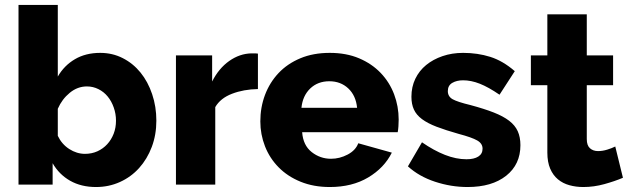

<svg xmlns="http://www.w3.org/2000/svg" viewBox="-20 -750 2558 780"><path d="M55.2 0V-730H214.8V-439Q240.7 -483.9 284.4 -509.5Q328.1 -535.2 387.2 -535.2Q437 -535.2 479 -513.7Q521 -492.2 551 -455.1Q581.1 -418 598.1 -367.4Q615.2 -316.9 615.2 -259.8Q615.2 -202.6 596.7 -153.3Q578.1 -104 545.2 -67.4Q512.2 -30.8 467 -10.5Q421.9 9.8 370.1 9.8Q310.1 9.8 265.1 -15.6Q220.2 -41 193.8 -86.9V0ZM214.8 -198.2Q231 -164.1 261.5 -144.5Q292 -125 325.2 -125Q353 -125 376 -135.5Q398.9 -146 415.5 -164.1Q432.1 -182.1 441.7 -206.5Q451.2 -231 451.2 -259.8Q451.2 -287.6 442.1 -313.2Q433.1 -338.9 417.5 -357.9Q401.9 -377 379.9 -387.9Q357.9 -398.9 333 -398.9Q294.9 -398.9 263.4 -373Q231.9 -347.2 214.8 -308.1Z M694.8 0V-524.9H841.8V-418.9Q868.7 -472.2 911.1 -502.2Q953.6 -532.2 1001.5 -533.2Q1012.7 -533.2 1017.6 -533.2Q1022.5 -533.2 1027.8 -532.2V-388.2Q969.7 -387.2 922.6 -369.1Q875.5 -351.1 854.5 -314.9V0Z M1037.6 -256.8Q1037.6 -314 1056.6 -364.5Q1075.7 -415 1111.6 -453.1Q1147.5 -491.2 1200 -513.2Q1252.4 -535.2 1319.8 -535.2Q1386.7 -535.2 1438.7 -513.2Q1490.7 -491.2 1526.6 -453.6Q1562.5 -416 1581.1 -366.9Q1599.6 -317.9 1599.6 -264.2Q1599.6 -250 1598.6 -236.6Q1597.7 -223.1 1595.7 -212.9H1207.5Q1211.4 -159.7 1246.1 -132.3Q1280.8 -105 1324.7 -105Q1359.9 -105 1392.3 -122.1Q1424.8 -139.2 1435.5 -168L1571.8 -129.9Q1541 -67.9 1475.8 -29.1Q1410.6 9.8 1319.8 9.8Q1253.9 9.8 1201.2 -11.7Q1148.4 -33.2 1112.1 -70.1Q1075.7 -106.9 1056.6 -155.5Q1037.6 -204.1 1037.6 -256.8ZM1204.6 -312H1430.7Q1425.8 -361.8 1394.8 -390.9Q1363.8 -419.9 1317.9 -419.9Q1271 -419.9 1240.2 -390.4Q1209.5 -360.8 1204.6 -312Z M1637.2 -74.2 1694.3 -171.9Q1742.2 -138.7 1787.6 -120.8Q1833 -103 1875 -103Q1905.8 -103 1923.1 -114Q1940.4 -125 1940.4 -146Q1940.4 -167 1918.7 -179.4Q1897 -191.9 1843.3 -206.1Q1790 -221.2 1753.7 -235.1Q1717.3 -249 1694.3 -266.1Q1671.4 -283.2 1661.4 -305.2Q1651.4 -327.1 1651.4 -356.9Q1651.4 -397 1667.2 -429.9Q1683.1 -462.9 1711.2 -485.8Q1739.3 -508.8 1777.8 -522Q1816.4 -535.2 1861.3 -535.2Q1920.4 -535.2 1971.7 -519Q2022.9 -502.9 2071.3 -460.9L2009.3 -365.2Q1964.4 -396 1929.2 -409.9Q1894 -423.8 1861.3 -423.8Q1835.4 -423.8 1817.4 -413.3Q1799.3 -402.8 1799.3 -379.9Q1799.3 -357.9 1818.8 -346.9Q1838.4 -335.9 1891.1 -323.2Q1947.3 -308.1 1985.8 -293Q2024.4 -277.8 2048.3 -259.5Q2072.3 -241.2 2083.3 -217Q2094.2 -192.9 2094.2 -160.2Q2094.2 -82 2036.4 -36.1Q1978.5 9.8 1879.4 9.8Q1812.5 9.8 1747.3 -11.7Q1682.1 -33.2 1637.2 -74.2Z M2136.7 -403.8V-524.9H2203.6V-691.9H2363.8V-524.9H2470.7V-403.8H2363.8V-185.1Q2363.8 -159.2 2376.7 -147.7Q2389.6 -136.2 2409.7 -136.2Q2427.7 -136.2 2446.8 -142.1Q2465.8 -147.9 2479.5 -154.8L2510.7 -27.8Q2477.5 -13.7 2435.1 -2Q2392.6 9.8 2349.6 9.8Q2319.8 9.8 2293.2 2.4Q2266.6 -4.9 2246.6 -21.5Q2226.6 -38.1 2215.1 -64.9Q2203.6 -91.8 2203.6 -129.9V-403.8Z"/></svg>

Font: Raleway ExtraBold
Style: Regular
Weight: 800
Designer: Matt McInerney, Pablo Impallari, Rodrigo Fuenzalida
Foundry: Matt McInerney, Pablo Impallari, Rodrigo Fuenzalida
Version: Version 3.000g; ttfautohint (v1.5) -l 8 -r 28 -G 28 -x 14 -D